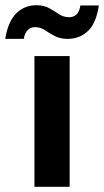

<svg xmlns="http://www.w3.org/2000/svg" viewBox="-66 -716 399 736"><path d="M66 0V-501H201V0ZM193 -567Q164 -567 143.5 -578Q123 -589 106 -600.5Q89 -612 68 -612Q52 -612 40.5 -601Q29 -590 25 -567H-46Q-35 -634 -3.5 -665Q28 -696 74 -696Q103 -696 123 -684.5Q143 -673 160.5 -661.5Q178 -650 199 -650Q216 -650 227.5 -661Q239 -672 242 -695H313Q303 -628 271.5 -597.5Q240 -567 193 -567Z"/></svg>

Font: DM Sans 18pt
Style: Bold
Weight: 700
Designer: Colophon Foundry, Jonny Pinhorn
Foundry: Colophon Foundry
Version: Version 4.004;gftools[0.9.30]